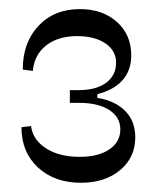

<svg xmlns="http://www.w3.org/2000/svg" viewBox="-20 -724 343 420"><path d="M157.2 -324.2Q99.1 -324.2 63 -357.7Q26.9 -391.1 26.9 -445.8L47.9 -448.2Q51.8 -418 80.8 -399.4Q109.9 -380.9 153.8 -380.9Q195.3 -380.9 219.2 -397.2Q243.2 -413.6 243.2 -440.9Q243.2 -467.8 219 -483.4Q194.8 -499 152.8 -499H132.8V-526.9H152.8Q190.4 -526.9 212.2 -543Q233.9 -559.1 233.9 -586.9Q233.9 -613.3 210.4 -629.2Q187 -645 148.9 -645Q106.4 -645 80.6 -624.3Q54.7 -603.5 51.8 -568.8L29.8 -571.8Q29.8 -630.9 64.2 -667.5Q98.6 -704.1 154.8 -704.1Q204.6 -704.1 235.8 -676Q267.1 -647.9 267.1 -603Q267.1 -569.8 247.8 -548.3Q228.5 -526.9 192.9 -518.1V-509.8Q231.4 -503.9 253.7 -481.4Q275.9 -459 275.9 -423.8Q275.9 -379.4 242.7 -351.8Q209.5 -324.2 157.2 -324.2Z"/></svg>

Font: Ribes
Style: Regular
Weight: 400
Designer: Luigi Gorlero
Foundry: Collletttivo
Version: Version 2.100;Glyphs 3.2 (3217)